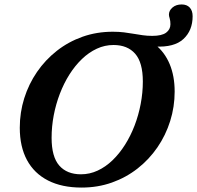

<svg xmlns="http://www.w3.org/2000/svg" viewBox="-20 -825 881 858"><path d="M210.6 -209.3Q210.6 -124.2 244.9 -85.1Q279.2 -46.1 341.7 -46.1Q380.7 -46.1 416.3 -62.6Q451.9 -79.1 482.8 -108.8Q513.7 -138.5 538.6 -178Q563.6 -217.5 581.4 -263.9Q599.2 -310.3 608.7 -360.5Q618.3 -410.6 618.3 -460.7Q618.3 -545.8 584 -584.9Q549.7 -623.9 487.2 -623.9Q448.3 -623.9 412.7 -607.4Q377 -590.9 346.1 -561.2Q315.2 -531.5 290.2 -492Q265.3 -452.5 247.5 -406.1Q229.7 -359.7 220.1 -309.6Q210.6 -259.6 210.6 -209.3ZM760.5 -415.8Q760.5 -347.5 740.5 -284.1Q720.6 -220.6 683.5 -166.5Q646.4 -112.5 594.8 -72Q543.2 -31.6 480 -9.2Q416.8 13.2 344.7 13.2Q256.5 13.2 194.7 -18.4Q132.9 -50 100.6 -109.7Q68.4 -169.5 68.4 -254.2Q68.4 -322.5 88.3 -385.9Q108.3 -449.4 145.4 -503.5Q182.5 -557.5 234.1 -598Q285.6 -638.4 348.8 -660.8Q412 -683.2 484.2 -683.2Q511.5 -683.2 534.1 -680.4Q556.6 -677.6 577 -674Q597.3 -670.4 617.6 -667.6Q637.9 -664.7 660.6 -664.7Q703 -664.7 722.3 -679Q741.6 -693.4 741.6 -716.6Q741.6 -731.9 738.3 -742.6Q734.9 -753.2 734.9 -759.6Q734.9 -777.9 750.9 -791.5Q766.8 -805.1 791.8 -805.1Q815 -805.1 827.9 -791.2Q840.8 -777.2 840.8 -752.5Q840.8 -688.8 799.7 -650.7Q758.7 -612.6 672.6 -617.1L673.3 -625.7Q715.9 -591.9 738.2 -538.6Q760.5 -485.2 760.5 -415.8Z"/></svg>

Font: Newsreader Text
Style: Italic
Weight: 400
Italic angle: -17°
Designer: Hugues Gentile
Foundry: Production Type
Version: Version 1.001